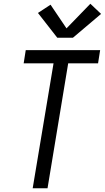

<svg xmlns="http://www.w3.org/2000/svg" viewBox="-20 -1002 558 1022"><path d="M154 0 265 -665H106L117 -735H513L502 -665H343L233 0ZM285 -801 182 -933 249 -977 334 -851 461 -982 518 -928 368 -801Z"/></svg>

Font: Iosevka SS04 Oblique
Style: Regular
Weight: 400
Italic angle: -9°
Monospace: yes
Designer: Belleve Invis
Foundry: Belleve Invis
Version: Version 19.0.0; ttfautohint (v1.8.4)